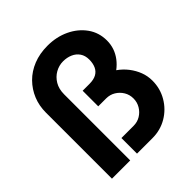

<svg xmlns="http://www.w3.org/2000/svg" viewBox="-199 -880 1019 1019"><g transform="rotate(-45 310.0 -370.5)"><path d="M60 0V-496Q60 -547 78 -591Q96 -635 129.5 -669Q163 -703 210.5 -722Q258 -741 317 -741Q384 -741 439 -715Q494 -689 527 -643Q560 -597 560 -537Q560 -508 551 -481.5Q542 -455 524.5 -432Q507 -409 483 -391Q513 -370 534.5 -342Q556 -314 568 -282.5Q580 -251 580 -216Q580 -157 551 -107.5Q522 -58 473 -29Q424 0 364 0H248V-117H339Q368 -117 391 -131Q414 -145 428 -168.5Q442 -192 442 -220Q442 -249 428 -272Q414 -295 391 -309Q368 -323 339 -323H280V-440H331Q363 -440 383 -451Q403 -462 412.5 -483Q422 -504 422 -532Q422 -562 408 -582.5Q394 -603 370 -613.5Q346 -624 317 -624Q286 -624 258.5 -608.5Q231 -593 214 -564.5Q197 -536 197 -496V0Z"/></g></svg>

Font: MuseoModerno Thin SemiBold
Style: Regular
Weight: 600
Version: Version 1.003